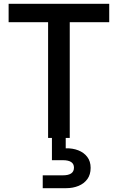

<svg xmlns="http://www.w3.org/2000/svg" viewBox="-20 -720 615 1002"><path d="M231 0V-604H25V-700H550V-604H344V0ZM203 262V195H308Q366 195 366 155Q366 116 308 116H251V-17H323V54Q359 53 388.5 64.5Q418 76 435.5 99Q453 122 453 156Q453 191 436 214.5Q419 238 390 250Q361 262 326 262Z"/></svg>

Font: Rethink Sans SemiBold
Style: Regular
Weight: 600
Designer: The Rethink Sans project authors (Hans Thiessen). DM Sans designed by Colophon Foundry.
Foundry: Rethink Communications LLC
Version: Version 1.001